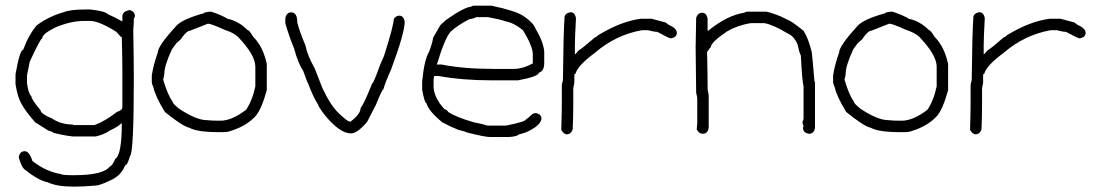

<svg xmlns="http://www.w3.org/2000/svg" viewBox="-20 -493 3946 688"><path d="M285.6 -459H303.2Q356.4 -453.6 367.7 -441.4Q383.3 -435.5 418.5 -416V-433.6Q418.5 -453.1 445.8 -457Q463.4 -450.7 463.4 -435.5Q463.4 -432.1 459.5 -425.8Q459.5 -400.4 457.5 -386.7Q459.5 -277.8 459.5 -210.9Q459.5 55.2 445.8 66.4Q436.5 99.6 428.2 99.6Q414.6 136.7 373.5 154.3Q336.4 171.9 322.8 171.9Q281.2 175.8 244.6 175.8Q183.1 175.8 150.9 160.2Q116.7 153.3 66.9 113.3Q58.1 106.4 47.4 72.3V70.3Q50.8 48.8 68.8 48.8Q85 48.8 96.2 84Q146.5 123 199.7 130.9Q199.7 134.8 244.6 134.8Q350.6 134.8 373.5 103.5Q380.9 103.5 393.1 76.2Q416.5 62 416.5 -50.8H414.6Q401.9 -38.1 373.5 -25.4Q355.5 -11.7 322.8 -3.9H242.7Q205.1 -7.8 170.4 -17.6Q170.4 -20.5 152.8 -25.4L106 -54.7Q67.9 -98.6 57.1 -121.1Q43.5 -142.6 35.6 -191.4V-226.6Q50.8 -314.5 63 -314.5Q82.5 -368.2 111.8 -402.3Q155.8 -434.6 207.5 -449.2Q232.4 -459 285.6 -459ZM76.7 -222.7V-195.3Q82 -156.2 92.3 -148.4Q92.3 -137.2 125.5 -97.7Q125.5 -85.4 166.5 -68.4Q198.2 -46.9 240.7 -46.9Q240.7 -44.9 248.5 -44.9H318.8Q355.5 -58.1 398.9 -91.8Q418.5 -97.7 418.5 -109.4V-238.3Q418.5 -278.3 416.5 -359.4Q413.1 -359.4 397 -378.9Q334.5 -418 303.2 -418H281.7Q233.4 -418 178.2 -394.5Q131.3 -371.6 131.3 -355.5Q125 -355.5 86.4 -271.5Z M734.9 -451.2H736.8Q773.9 -439 795.4 -425.8Q835.9 -417 867.7 -384.8Q873.5 -384.8 887.2 -361.3Q922.4 -326.7 936 -263.7V-169.9Q917 -100.6 895 -76.2Q861.8 -40.5 805.2 -23.4Q796.4 -19.5 779.8 -19.5H764.2Q686.5 -19.5 658.7 -35.2Q634.8 -40 570.8 -91.8Q537.1 -147 529.8 -179.7Q523.9 -193.8 523.9 -197.3V-222.7Q529.8 -261.2 545.4 -304.7Q545.4 -328.1 611.8 -400.4Q632.3 -423.8 709.5 -445.3Q713.4 -450.2 734.9 -451.2ZM564.9 -209V-207Q580.6 -153.8 598.1 -128.9Q598.6 -122.1 621.6 -103.5Q683.6 -62.5 721.2 -62.5Q739.7 -60.5 762.2 -60.5H770Q810.5 -60.5 861.8 -99.6Q884.3 -132.8 895 -183.6V-253.9Q895 -295.9 832.5 -361.3Q817.4 -375.5 783.7 -386.7Q736.3 -408.2 725.1 -408.2L660.6 -382.8Q649.4 -382.8 631.3 -357.4Q631.3 -354 611.8 -337.9L596.2 -316.4Q568.8 -257.8 568.8 -228.5Q568.8 -222.7 564.9 -209Z M1023.9 -448.7Q1045.4 -448.7 1045.4 -411.6Q1053.2 -381.3 1074.7 -329.6Q1080.6 -296.4 1107.9 -247.6L1135.3 -177.2Q1165 -113.8 1195.8 -85.4Q1225.1 -58.1 1231 -58.1Q1234.9 -58.1 1234.9 -56.2Q1272 -84.5 1272 -105Q1287.1 -126.5 1313 -192.9Q1317.9 -192.9 1342.3 -261.2L1356 -292.5Q1391.1 -402.8 1391.1 -425.3Q1399.9 -437 1410.6 -437Q1426.3 -437 1430.2 -415.5Q1430.2 -375 1381.3 -243.7Q1358.9 -193.8 1354 -173.3Q1348.6 -171.4 1326.7 -116.7L1295.4 -56.2Q1260.3 -15.1 1238.8 -15.1H1236.8Q1197.3 -15.1 1143.1 -81.5Q1119.6 -112.8 1119.6 -118.7Q1103.5 -142.6 1084.5 -192.9Q1080.6 -198.7 1066.9 -237.8Q1047.4 -267.6 1033.7 -319.8Q1016.1 -361.3 1002.4 -409.7V-427.2Q1005.9 -448.7 1023.9 -448.7Z M1682.1 -472.7H1740.7Q1825.7 -455.1 1856 -435.5Q1891.1 -411.6 1898.9 -390.6Q1926.8 -343.8 1930.2 -308.6V-267.6Q1930.2 -237.8 1910.6 -232.4Q1910.6 -219.2 1836.4 -205.1H1742.7Q1637.2 -205.1 1551.3 -220.7H1535.6L1533.7 -207V-183.6Q1533.7 -155.8 1555.2 -123L1572.8 -101.6Q1579.6 -101.6 1586.4 -91.8Q1613.3 -73.2 1678.2 -54.7Q1710.9 -48.3 1727.1 -43H1793.5Q1865.7 -57.1 1865.7 -66.4Q1869.1 -66.4 1887.2 -84Q1893.6 -87.9 1898.9 -87.9Q1920.4 -84.5 1920.4 -66.4Q1914.6 -40 1861.8 -17.6Q1834.5 -10.7 1834.5 -7.8Q1819.8 -2 1797.4 -2H1736.8Q1715.8 -2 1648.9 -19.5Q1648.9 -22 1623.5 -27.3Q1593.3 -39.1 1564.9 -54.7Q1514.6 -96.2 1508.3 -123Q1501.5 -123 1492.7 -171.9V-201.2Q1500.5 -280.8 1518.1 -308.6Q1531.7 -346.7 1531.7 -357.4L1555.2 -398.4Q1555.2 -401.9 1578.6 -421.9Q1646 -468.8 1668.5 -468.8Q1668.5 -472.2 1682.1 -472.7ZM1545.4 -261.7H1563Q1639.6 -246.1 1750.5 -246.1H1820.8Q1853 -246.1 1889.2 -265.6V-298.8Q1889.2 -326.7 1854 -384.8Q1821.3 -411.1 1793.5 -416Q1771.5 -423.8 1729 -431.6H1686Q1680.2 -426.8 1660.6 -423.8Q1620.6 -402.8 1596.2 -380.9Q1575.2 -360.4 1545.4 -261.7Z M2024.4 -449.2Q2040 -449.2 2043.9 -427.7Q2040 -356 2040 -332V-298.8Q2043 -298.8 2053.7 -312.5Q2066.9 -319.8 2112.3 -359.4Q2116.7 -359.4 2124 -367.2Q2206.1 -417 2276.4 -425.8H2315.4L2366.2 -412.1Q2372.1 -405.3 2387.7 -398.4Q2405.3 -388.2 2405.3 -375Q2405.3 -359.4 2383.8 -355.5Q2377.9 -355.5 2335 -378.9Q2323.7 -378.9 2301.8 -384.8H2280.3Q2186 -368.2 2110.4 -302.7Q2049.8 -257.8 2042 -228.5Q2038.1 -228 2038.1 -224.6V-197.3Q2038.1 -194.8 2034.2 -175.8V-115.2Q2034.2 -80.6 2032.2 -29.3Q2025.9 -11.7 2010.7 -11.7Q2001 -11.7 1991.2 -27.3Q1993.2 -94.7 1993.2 -125V-187.5Q1993.2 -192.4 1997.1 -205.1Q1999 -377.9 2002.9 -429.7Q2002.9 -445.3 2024.4 -449.2Z M2658.2 -451.2H2726.6Q2763.2 -442.9 2802.7 -421.9Q2813.5 -419.4 2859.4 -382.8Q2876.5 -356 2888.7 -306.6Q2892.1 -281.2 2898.4 -201.2Q2900.4 -201.2 2900.4 -195.3V-35.2Q2897 -13.7 2878.9 -13.7Q2857.4 -17.1 2857.4 -35.2Q2857.4 -37.1 2859.4 -41Q2855.5 -48.3 2855.5 -56.6Q2859.4 -63 2859.4 -68.4V-183.6Q2854 -205.6 2849.6 -294.9Q2845.2 -299.8 2837.9 -334Q2824.7 -364.3 2802.7 -373Q2751 -404.3 2718.8 -410.2H2669.9Q2622.1 -401.9 2585.9 -380.9Q2527.3 -341.3 2527.3 -324.2Q2525.4 -324.2 2513.7 -306.6Q2515.6 -225.6 2515.6 -181.6V-173.8Q2515.6 -171.4 2519.5 -152.3V-35.2Q2516.1 -13.7 2498 -13.7Q2484.9 -13.7 2476.6 -29.3L2478.5 -52.7V-140.6Q2478.5 -144.5 2474.6 -160.2Q2474.6 -204.6 2472.7 -322.3Q2474.6 -399.9 2474.6 -429.7Q2481 -447.3 2496.1 -447.3Q2511.7 -447.3 2515.6 -425.8V-382.8H2517.6Q2586.4 -438.5 2646.5 -447.3Q2652.8 -451.2 2658.2 -451.2Z M3176.3 -451.2H3178.2Q3215.3 -439 3236.8 -425.8Q3277.3 -417 3309.1 -384.8Q3314.9 -384.8 3328.6 -361.3Q3363.8 -326.7 3377.4 -263.7V-169.9Q3358.4 -100.6 3336.4 -76.2Q3303.2 -40.5 3246.6 -23.4Q3237.8 -19.5 3221.2 -19.5H3205.6Q3127.9 -19.5 3100.1 -35.2Q3076.2 -40 3012.2 -91.8Q2978.5 -147 2971.2 -179.7Q2965.3 -193.8 2965.3 -197.3V-222.7Q2971.2 -261.2 2986.8 -304.7Q2986.8 -328.1 3053.2 -400.4Q3073.7 -423.8 3150.9 -445.3Q3154.8 -450.2 3176.3 -451.2ZM3006.3 -209V-207Q3022 -153.8 3039.6 -128.9Q3040 -122.1 3063 -103.5Q3125 -62.5 3162.6 -62.5Q3181.2 -60.5 3203.6 -60.5H3211.4Q3252 -60.5 3303.2 -99.6Q3325.7 -132.8 3336.4 -183.6V-253.9Q3336.4 -295.9 3273.9 -361.3Q3258.8 -375.5 3225.1 -386.7Q3177.7 -408.2 3166.5 -408.2L3102.1 -382.8Q3090.8 -382.8 3072.8 -357.4Q3072.8 -354 3053.2 -337.9L3037.6 -316.4Q3010.3 -257.8 3010.3 -228.5Q3010.3 -222.7 3006.3 -209Z M3489.3 -449.2Q3504.9 -449.2 3508.8 -427.7Q3504.9 -356 3504.9 -332V-298.8Q3507.8 -298.8 3518.6 -312.5Q3531.7 -319.8 3577.1 -359.4Q3581.5 -359.4 3588.9 -367.2Q3670.9 -417 3741.2 -425.8H3780.3L3831.1 -412.1Q3836.9 -405.3 3852.5 -398.4Q3870.1 -388.2 3870.1 -375Q3870.1 -359.4 3848.6 -355.5Q3842.8 -355.5 3799.8 -378.9Q3788.6 -378.9 3766.6 -384.8H3745.1Q3650.9 -368.2 3575.2 -302.7Q3514.6 -257.8 3506.8 -228.5Q3502.9 -228 3502.9 -224.6V-197.3Q3502.9 -194.8 3499 -175.8V-115.2Q3499 -80.6 3497.1 -29.3Q3490.7 -11.7 3475.6 -11.7Q3465.8 -11.7 3456.1 -27.3Q3458 -94.7 3458 -125V-187.5Q3458 -192.4 3461.9 -205.1Q3463.9 -377.9 3467.8 -429.7Q3467.8 -445.3 3489.3 -449.2Z"/></svg>

Font: CEF Fonts CJK
Style: Regular
Weight: 400
Designer: PartyBoss (派对大魔王)
Version: Release 2.25